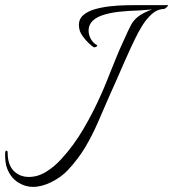

<svg xmlns="http://www.w3.org/2000/svg" viewBox="-242 -565 678 752"><path d="M-113 167Q-144 167 -172 149Q-200 131 -214 95Q-219 82 -220.5 67.5Q-222 53 -222 39Q-222 25 -217 25Q-212 25 -212 33Q-212 80 -188.5 104Q-165 128 -129 128Q-94 128 -61.5 108Q-29 88 -1 57Q46 6 84.5 -59.5Q123 -125 154 -195Q162 -212 177 -249.5Q192 -287 210 -331.5Q228 -376 245 -412Q260 -446 270.5 -466Q281 -486 299 -500Q317 -514 353 -528Q337 -527 323 -525.5Q309 -524 301 -524Q263 -523 225 -519Q187 -515 157 -504.5Q127 -494 114 -475Q105 -462 105 -445Q105 -428 114 -412Q123 -396 137 -389Q139 -387 139 -386Q139 -384 134.5 -381.5Q130 -379 125 -380Q117 -385 105 -396.5Q93 -408 83.5 -421Q74 -434 71 -443Q67 -455 67 -467Q67 -491 84.5 -506Q102 -521 130 -529Q158 -537 190.5 -540.5Q223 -544 253.5 -544.5Q284 -545 306 -545H414Q416 -545 416 -544Q416 -541 409.5 -535.5Q403 -530 401 -530Q373 -529 351.5 -509Q330 -489 314.5 -463.5Q299 -438 289 -417Q283 -405 270.5 -378.5Q258 -352 243.5 -318.5Q229 -285 214.5 -252Q200 -219 189 -195Q163 -135 140.5 -83.5Q118 -32 91 13Q64 58 24 101Q-1 128 -39.5 147.5Q-78 167 -113 167Z"/></svg>

Font: Italianno
Style: Regular
Weight: 400
Designer: Robert E. Leuschke
Foundry: Robert E. Leuschke
Version: Version 1.100; ttfautohint (v1.8.3)